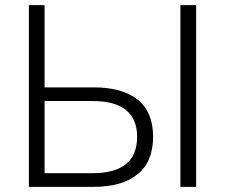

<svg xmlns="http://www.w3.org/2000/svg" viewBox="-20 -725 873 745"><path d="M92 0V-705H153V-386H344Q454 -386 514 -338.5Q574 -291 574 -194Q574 -98 514 -49Q454 0 344 0ZM680 0V-705H741V0ZM153 -53H339Q512 -53 512 -194Q512 -333 339 -333H153Z"/></svg>

Font: Nunito Sans Light
Style: Regular
Weight: 300
Designer: Vernon Adams
Foundry: Vernon Adams
Version: Version 3.101; ttfautohint (v1.8.4.7-5d5b);gftools[0.9.27]